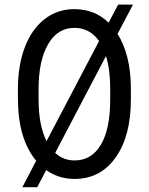

<svg xmlns="http://www.w3.org/2000/svg" viewBox="-20 -760 641 826"><path d="M543 -332.5V-386.7C541.7 -479.5 522.6 -555.3 485.8 -614.3L552.2 -740.2H488.3L447.3 -662.6C407.2 -701.3 358.1 -720.7 299.8 -720.7C251.6 -720.7 209.1 -706.5 172.1 -678C135.2 -649.5 106.8 -609.2 86.9 -557.1C67.1 -505 57.1 -445.1 57.1 -377.4V-336.4C57.1 -220.5 83.3 -131.2 135.7 -68.4L76.2 45.4H140.1L178.7 -28.3C214.5 -2.9 255.2 9.8 300.8 9.8C375 9.8 433.9 -21 477.5 -82.5C521.2 -144 543 -227.4 543 -332.5ZM146 -332.5V-377.4C146 -458.5 159.6 -522.5 186.8 -569.6C213.9 -616.6 251.6 -640.1 299.8 -640.1C344.1 -640.1 379.6 -621.3 406.2 -583.5L180.2 -152.8C157.4 -198.4 146 -258.3 146 -332.5ZM454.1 -378.4V-332.5C454.1 -247.6 440.8 -182.5 414.1 -137.5C387.4 -92.4 349.6 -69.8 300.8 -69.8C268.6 -69.8 240.7 -80.6 217.3 -102.1L436 -519C448.1 -479.7 454.1 -432.8 454.1 -378.4Z"/></svg>

Font: Roboto Condensed
Style: Regular
Weight: 400
Designer: Google
Version: Version 2.134; 2016